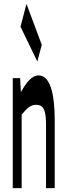

<svg xmlns="http://www.w3.org/2000/svg" viewBox="-20 -973 345 993"><path d="M46 -569V0H92V-380C119 -413 138 -431 166 -431C202 -431 218 -409 218 -330V0H263V-352C263 -494 237 -583 180 -583C143 -583 115 -544 89 -498H88L84 -569ZM86 -835 173 -655 196 -741 117 -953Z"/></svg>

Font: 寒蝉无机体 CompactMedium
Style: Regular
Weight: 500
Width: 3
Designer: ChillTanhei {Warren2060}; 
Source Han Sans {Ryoko NISHIZUKA 西塚涼子 (kana, bopomofo & ideographs); Paul D. Hunt (Latin, Gre
Foundry: ChillType&Adobe
Version: Version 1.000;Glyphs 3.1.1 (3135)